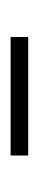

<svg xmlns="http://www.w3.org/2000/svg" viewBox="128 -856 74 371"><g transform="rotate(90 165.5 -670.0)"><path d="M51 -687H280V-653H51Z"/></g></svg>

Font: Encode Sans Compressed
Style: Thin
Weight: 100
Designer: Pablo Impallari, Andres Torresi
Foundry: Pablo Impallari, Andres Torresi
Version: Version 1.000; ttfautohint (v1.00) -l 8 -r 50 -G 200 -x 14 -